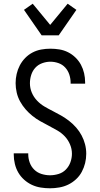

<svg xmlns="http://www.w3.org/2000/svg" viewBox="-20 -1005 540 1033"><path d="M249 8Q224 8 199 4Q174 0 151.5 -10.5Q129 -21 110 -38Q91 -55 78.5 -76.5Q66 -98 60 -123Q54 -148 54 -173V-180H132V-175Q132 -152 140 -130Q148 -108 164.5 -92Q181 -76 203.5 -69Q226 -62 249 -62Q272 -62 295 -69Q318 -76 334.5 -93Q351 -110 359 -132.5Q367 -155 367 -178Q367 -204 356.5 -228.5Q346 -253 328.5 -271.5Q311 -290 288.5 -303Q266 -316 243 -328Q220 -340 197.5 -352.5Q175 -365 155 -381Q135 -397 118 -416.5Q101 -436 88.5 -458.5Q76 -481 70 -506.5Q64 -532 64 -558Q64 -582 69.5 -606.5Q75 -631 86.5 -653Q98 -675 115.5 -693Q133 -711 155 -722.5Q177 -734 201.5 -738.5Q226 -743 251 -743Q276 -743 300 -739Q324 -735 346 -724Q368 -713 386 -695.5Q404 -678 415.5 -656.5Q427 -635 432.5 -611Q438 -587 438 -562V-555H360V-560Q360 -582 353 -603.5Q346 -625 331 -641.5Q316 -658 294.5 -665.5Q273 -673 251 -673Q229 -673 207 -665Q185 -657 170 -640.5Q155 -624 148 -602Q141 -580 141 -557Q141 -531 151 -507Q161 -483 179 -464Q197 -445 219 -432Q241 -419 264 -407.5Q287 -396 309.5 -383Q332 -370 352.5 -354Q373 -338 390 -318.5Q407 -299 419 -276.5Q431 -254 437.5 -229Q444 -204 444 -178Q444 -152 438 -127.5Q432 -103 420 -80.5Q408 -58 389 -40.5Q370 -23 347.5 -12Q325 -1 299.5 3.5Q274 8 249 8ZM204 -815 109 -952 156 -985 250 -871 344 -985 391 -952 296 -815Z"/></svg>

Font: Iosevka srxl
Style: Regular
Weight: 400
Monospace: yes
Designer: Belleve Invis
Foundry: Belleve Invis
Version: Version 33.0.1; ttfautohint (v1.8.3)